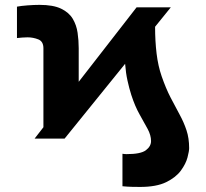

<svg xmlns="http://www.w3.org/2000/svg" viewBox="-20 -558 830 773"><path d="M240.1 0H119.3L154.8 -45.8V-363.6Q154.8 -391.3 134.1 -399.5Q113.3 -407.7 90.9 -407.7Q80.3 -407.7 69.6 -406.8Q58.9 -405.9 48.3 -404.8V-531.2Q64.3 -534.4 91.1 -536.4Q117.9 -538.4 139.2 -538.4Q194.2 -538.4 226 -523.1Q257.8 -507.8 272.9 -482.4Q288 -457 292.4 -426.1Q296.9 -395.2 296.9 -363.6V-228.7L529.8 -528.4H667.6L604.4 -450.3Q604.4 -392.8 610.4 -342.5Q616.5 -292.3 630.7 -251.4Q647.7 -202.1 666.9 -165.1Q686.1 -128.2 703.1 -96.9Q720.2 -65.7 730.8 -33.7Q741.5 -1.8 741.5 38.4Q741.5 50.4 734.9 75.8Q728.3 101.2 708.3 128.7Q688.2 156.2 649 175.4Q609.7 194.6 544 194.6Q528.1 194.6 511.2 194.2Q494.3 193.9 473 191.8V61.1Q478.3 62.1 483.1 62.3Q487.9 62.5 490.1 62.5Q546.5 62.5 567.3 46.9Q588.1 31.2 588.1 9.9Q588.1 -13.5 574.4 -38.9Q560.7 -64.3 542.1 -97.1Q523.4 -130 508.5 -176.1Q500 -202.8 493.3 -233.5Q486.5 -264.2 483.7 -301.1Z"/></svg>

Font: Inter UI Black
Style: Regular
Weight: 900
Designer: Rasmus Andersson
Foundry: rsms
Version: 3.2;8d6f07862